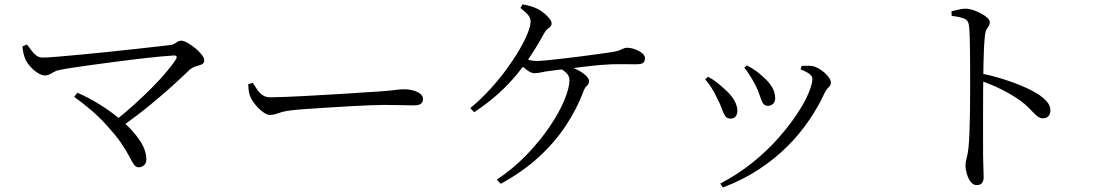

<svg xmlns="http://www.w3.org/2000/svg" viewBox="-20 -797 4990 867"><path d="M81.5 -587.3 101.8 -596.2Q111.1 -584.2 121.2 -570.2Q131.2 -556.3 143.5 -546.7Q155.8 -537 172.8 -537Q191.9 -537 236 -540.7Q280.1 -544.4 339.1 -549.9Q398 -555.3 461.8 -561.9Q525.6 -568.5 584.7 -575.1Q643.8 -581.7 688.7 -586.7Q733.5 -591.7 752 -593.9Q761.3 -595.1 768.3 -599.9Q775.3 -604.8 782.5 -609.1Q789.7 -613.3 797.5 -613.3Q809.1 -613.3 826.3 -603.8Q843.6 -594.3 861 -579.9Q878.5 -565.5 890.4 -550.5Q902.2 -535.5 902.2 -524.8Q902.2 -511.3 891.7 -506.5Q881.1 -501.8 865.6 -497.8Q850.2 -493.8 835.2 -481.1Q806.3 -452.7 760.1 -410.8Q713.8 -368.8 655.7 -321.2Q597.6 -273.6 531.7 -226.9L503.3 -254.6Q546 -288.6 587.7 -326.3Q629.5 -364 666.3 -401.3Q703.2 -438.6 731.2 -471.8Q759.2 -504.9 774.2 -528.8Q779.4 -537.4 777 -542.2Q774.6 -546.9 764.7 -546.5Q739.5 -545.1 697.5 -541.1Q655.6 -537.2 604.9 -531.1Q554.1 -525 500.7 -518Q447.3 -511 397.6 -504.2Q347.9 -497.4 308.4 -491.4Q268.9 -485.5 247.1 -480.7Q235.7 -478.8 224.8 -472.6Q213.8 -466.3 204 -461.3Q194.1 -456.2 183.6 -456.2Q168.9 -456.2 150.6 -467.6Q132.3 -479 117.8 -495.3Q103.3 -511.7 96.5 -524.8Q92.1 -534.5 87.5 -550.4Q82.9 -566.2 81.5 -587.3ZM329.1 -378.4Q380.1 -356.7 434.9 -322.3Q489.8 -287.8 536.4 -246.6Q583 -205.4 611.9 -161.8Q640.8 -118.3 640.8 -77Q640.8 -60.7 630.8 -51.2Q620.8 -41.6 606.6 -41.6Q593.6 -41.6 585 -53.8Q576.3 -66.1 564.1 -90.1Q551.9 -114.1 528.4 -148.9Q505 -183.8 463.2 -229.3Q430.3 -266.5 392.9 -298.5Q355.4 -330.6 315.3 -359.7Z M1121.2 -423.1Q1131.9 -406.1 1142.4 -391.1Q1152.8 -376.1 1166.6 -366.9Q1180.3 -357.7 1200.6 -357.7Q1223.3 -357.7 1264.2 -359.2Q1305.1 -360.7 1355.8 -363.5Q1406.6 -366.3 1459.4 -369.3Q1512.2 -372.3 1559.7 -375.3Q1607.3 -378.3 1641 -380.8Q1674.6 -383.3 1686.1 -383.5Q1736.1 -386.9 1762 -390.4Q1787.8 -394 1806.6 -394Q1826 -394 1845.5 -388.7Q1864.9 -383.4 1877.5 -373.7Q1890.2 -363.9 1890.2 -349.8Q1890.2 -336.4 1880.9 -328.8Q1871.7 -321.1 1846.2 -321.1Q1819.9 -321.1 1790.6 -322.2Q1761.2 -323.3 1715.3 -323.3Q1696.6 -323.3 1655.6 -321.8Q1614.5 -320.3 1562.4 -317.4Q1510.2 -314.5 1457.9 -311.1Q1405.5 -307.7 1362.1 -304.7Q1318.7 -301.7 1296.5 -298.9Q1268.3 -295.7 1252.2 -290.8Q1236 -285.8 1224.6 -281.9Q1213.3 -278 1198.6 -278Q1185.1 -278 1166.6 -291.7Q1148.2 -305.5 1132.6 -324.9Q1117 -344.2 1110 -361.1Q1104.5 -375.4 1103 -388.7Q1101.4 -402.1 1100.7 -416.5Z M2103.7 -308.8Q2151.3 -348.3 2193.1 -394.1Q2235 -439.9 2268.5 -486Q2302 -532 2326.1 -573.6Q2350.1 -615.2 2363.1 -648.2Q2376 -681.1 2376 -698.9Q2376 -716.1 2364.7 -729.5Q2353.3 -743 2330.1 -760.9L2340 -777.5Q2360 -773.7 2378 -768.3Q2395.9 -763 2408.3 -756.4Q2422.7 -749.5 2437 -737.4Q2451.3 -725.2 2461.1 -713.1Q2470.8 -701.1 2470.8 -691.9Q2470.8 -678.5 2459.1 -671.3Q2447.4 -664.2 2438.5 -648.9Q2402.9 -583.3 2359.9 -521.2Q2316.9 -459 2259.4 -401.4Q2201.8 -343.7 2121.2 -290.1ZM2332 -540.6Q2354.3 -530.6 2369.7 -526.1Q2385.1 -521.6 2401 -521.6Q2417.9 -521.6 2452.3 -525Q2486.7 -528.4 2529.5 -533.4Q2572.4 -538.4 2614.6 -543.9Q2656.9 -549.4 2691.3 -554.4Q2725.7 -559.4 2742.3 -561.6Q2764.1 -565 2775.8 -569.4Q2787.4 -573.9 2794.5 -577.6Q2801.5 -581.3 2810.8 -581.3Q2828.3 -581.3 2847 -574.6Q2865.8 -567.9 2879.1 -557.4Q2892.4 -546.9 2892.4 -534.1Q2892.4 -521.6 2885.5 -514.2Q2878.5 -506.8 2853.5 -506.8Q2838.8 -506.8 2815.1 -507Q2791.4 -507.1 2765.1 -507.1Q2738.8 -507.1 2715.2 -505.1Q2692.9 -504.1 2659.6 -500.5Q2626.2 -496.8 2589 -492.3Q2551.7 -487.8 2517.7 -483.7Q2483.7 -479.6 2459.9 -476.4Q2440.9 -474 2423.7 -470.2Q2406.4 -466.4 2392.4 -466.4Q2382.1 -466.4 2368 -475.1Q2353.8 -483.9 2340.2 -495.9Q2326.6 -507.8 2316.6 -517.7ZM2241.1 32.9 2223.4 14Q2296.7 -34.4 2356.8 -96.6Q2417 -158.9 2460.7 -223.1Q2504.4 -287.3 2527.9 -343.5Q2551.4 -399.7 2551.4 -435.9Q2551.4 -452.4 2539.7 -465.2Q2528 -477.9 2509.2 -487.9L2524.7 -503.1Q2556.7 -497.1 2582.8 -484.2Q2608.8 -471.3 2624.5 -456.7Q2640.2 -442.1 2640.2 -431.2Q2640.2 -418.3 2630.6 -410Q2620.9 -401.7 2615 -385.3Q2585.8 -306.5 2535.8 -230.6Q2485.7 -154.7 2412.9 -87.8Q2340 -20.9 2241.1 32.9Z M3340.6 -491.3 3352.5 -501.7Q3375 -490.2 3392.8 -477.4Q3410.6 -464.6 3427.1 -448.9Q3450.9 -428.6 3465.7 -404.5Q3480.4 -380.4 3480.4 -353.4Q3480.4 -336.8 3470.7 -327.9Q3460.9 -319.1 3447.4 -319.1Q3432.3 -319.1 3424.8 -331.5Q3417.4 -343.9 3411.2 -364.5Q3405 -385.2 3392.8 -409.3Q3386.2 -422.7 3377.8 -437.1Q3369.4 -451.5 3360.2 -465.5Q3351 -479.6 3340.6 -491.3ZM3244.2 49.7 3232.5 31.9Q3311.9 -9.7 3377.4 -62.3Q3442.9 -114.9 3493.1 -171.7Q3543.3 -228.6 3578.3 -281.1Q3613.3 -333.6 3630.9 -375.8Q3648.4 -418 3648.4 -440.4Q3648.4 -452.2 3636.4 -462.2Q3624.4 -472.1 3595.1 -483.9L3599.9 -499.5Q3610.3 -499.5 3622.7 -500.1Q3635.2 -500.8 3647.4 -498.6Q3661.5 -496.4 3676.1 -488.2Q3690.6 -480 3703.6 -468.4Q3716.6 -456.8 3724.3 -445.2Q3732.1 -433.6 3732.1 -424.3Q3732.1 -412.3 3721.9 -403.1Q3711.7 -393.8 3703.5 -376.8Q3675.8 -316.5 3634.4 -255.2Q3592.9 -193.8 3536.5 -137.1Q3480 -80.4 3407.3 -32.5Q3334.5 15.5 3244.2 49.7ZM3164.6 -438.6 3177.4 -450.4Q3197.4 -439.9 3215.9 -425.6Q3234.3 -411.2 3247.3 -398.9Q3278.2 -373 3293.9 -346.9Q3309.7 -320.9 3309.7 -296.7Q3309.7 -281.2 3302 -271.3Q3294.3 -261.4 3278.8 -261.4Q3263.3 -261.4 3254.9 -273.4Q3246.4 -285.5 3239.3 -306.5Q3232.2 -327.6 3217.9 -354Q3206.4 -379.5 3192.9 -400.5Q3179.4 -421.4 3164.6 -438.6Z M4276.5 -746.1Q4295.5 -750.4 4310.9 -754.1Q4326.2 -757.8 4339.6 -757.8Q4355.6 -757.8 4374.2 -751.6Q4392.8 -745.3 4410.3 -736.1Q4427.8 -726.8 4438.7 -716.4Q4449.6 -705.9 4449.6 -696.6Q4449.6 -686.7 4445 -680.3Q4440.5 -673.8 4435.5 -665.2Q4430.5 -656.7 4428 -639.8Q4425 -613.5 4423.3 -578.6Q4421.6 -543.6 4421 -508.4Q4420.4 -473.3 4420.2 -444.7Q4420 -423.7 4419.5 -382.3Q4419 -340.9 4419.1 -289.4Q4419.2 -237.9 4419.1 -185.8Q4419 -133.6 4419.3 -90.4Q4419.7 -57.3 4420.8 -34.7Q4421.9 -12.2 4421.9 0.8Q4421.9 20.5 4414.1 29.7Q4406.4 38.8 4390.1 38.8Q4374.1 38.8 4362.9 23.7Q4351.7 8.6 4345.8 -12.2Q4339.9 -32.9 4339.9 -49.9Q4339.9 -66.4 4344.9 -83Q4349.9 -99.5 4353.1 -128.2Q4356.1 -156.2 4357.7 -197.4Q4359.3 -238.7 4360 -284.3Q4360.6 -330 4360.7 -371.8Q4360.8 -413.7 4360.8 -442.2Q4360.8 -472.6 4360.6 -506.3Q4360.3 -540.1 4360 -572.9Q4359.7 -605.6 4358.8 -634.1Q4357.9 -662.7 4355.5 -681Q4353.4 -704.7 4335.1 -712.6Q4316.9 -720.6 4277.5 -725.2ZM4408.8 -465.9Q4483.7 -450.5 4553.9 -424.9Q4624 -399.3 4666.9 -372.3Q4689.9 -357.4 4706.6 -338.9Q4723.4 -320.4 4723.4 -297.5Q4723.4 -284.1 4715.1 -273.4Q4706.7 -262.8 4690.9 -262.8Q4679.1 -262.8 4669.5 -268.7Q4659.9 -274.7 4649.3 -285.7Q4638.8 -296.7 4624 -311.6Q4609.2 -326.5 4586.7 -343.2Q4551.3 -368.2 4507.5 -390.6Q4463.7 -412.9 4408.8 -432.6Z"/></svg>

Font: Noto Serif SC
Style: Regular
Weight: 200
Designer: Ryoko NISHIZUKA 西塚涼子 (kana & ideographs); Frank Grießhammer (Latin, Greek & Cyrillic); Wenlong ZHANG 张文龙 (bopomofo); San
Foundry: Adobe
Version: Version 2.001;hotconv 1.1.0;makeotfexe 2.6.0